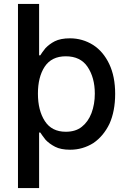

<svg xmlns="http://www.w3.org/2000/svg" viewBox="-20 -747 650 972"><path d="M178 -467H184Q191 -479 210 -503Q230 -524 257 -538Q287 -553 334 -553Q398 -553 452 -519Q503 -486 533 -423Q563 -360 563 -272Q563 -184 534 -120Q504 -58 453 -23Q399 11 335 11Q288 11 259 -4Q230 -19 211 -39Q193 -62 184 -76H178V205H71V-727H178ZM423 -409Q387 -462 313 -462Q241 -462 206 -409Q172 -357 172 -273Q172 -188 207 -134Q242 -80 313 -80Q363 -80 394 -105Q426 -130 443 -174Q460 -219 460 -273Q460 -354 423 -409Z"/></svg>

Font: Sinter Medium
Style: Regular
Weight: 500
Foundry: Adobe & rsms
Version: Version 1.000